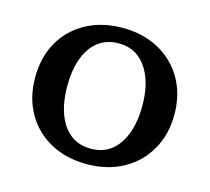

<svg xmlns="http://www.w3.org/2000/svg" viewBox="-82 -616 788 722"><g transform="rotate(15 311.5 -255.0)"><path d="M583 -255Q583 -177 548.5 -117Q514 -57 453 -23.5Q392 10 312 10Q232 10 170.5 -23.5Q109 -57 75 -117Q41 -177 41 -255Q41 -314 60 -362.5Q79 -411 115.5 -446.5Q152 -482 201.5 -501Q251 -520 312 -520Q372 -520 421.5 -501Q471 -482 507.5 -446.5Q544 -411 563.5 -362.5Q583 -314 583 -255ZM166 -255Q166 -192 183.5 -145.5Q201 -99 233.5 -74.5Q266 -50 312 -50Q358 -50 390 -74.5Q422 -99 440 -145.5Q458 -192 458 -255Q458 -319 440 -365Q422 -411 390 -435.5Q358 -460 312 -460Q266 -460 233.5 -435.5Q201 -411 183.5 -365Q166 -319 166 -255Z"/></g></svg>

Font: Roboto Serif 36pt Medium
Style: Regular
Weight: 500
Designer: Greg Gazdowicz
Foundry: Commercial Type
Version: Version 1.008